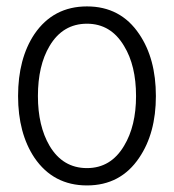

<svg xmlns="http://www.w3.org/2000/svg" viewBox="-20 -557 540 596"><path d="M250 -537.1Q145.5 -537.1 86.9 -451.2Q36.1 -375 36.1 -258.8Q36.1 -143.6 86.9 -67.4Q145.5 18.6 250 18.6Q354.5 18.6 412.1 -67.4Q463.9 -143.6 463.9 -258.8Q463.9 -375 412.1 -451.2Q354.5 -537.1 250 -537.1ZM250 -483.4Q324.2 -483.4 365.2 -414.1Q402.3 -353.5 402.3 -258.8Q402.3 -166 365.2 -104.5Q324.2 -35.2 250 -35.2Q174.8 -35.2 133.8 -104.5Q97.7 -166 97.7 -258.8Q97.7 -353.5 133.8 -414.1Q174.8 -483.4 250 -483.4Z"/></svg>

Font: GulimChe
Style: Regular
Weight: 400
Monospace: yes
Version: Version 2.21